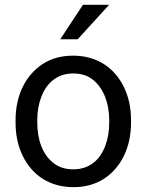

<svg xmlns="http://www.w3.org/2000/svg" viewBox="-20 -770 610 800"><path d="M44.9 -258.3C44.9 -207.5 54.7 -162.1 74.2 -121.6C113.3 -40.5 186.5 9.8 285.6 9.8C335 9.8 377.9 -2 413.6 -25.4C485.4 -72.3 525.9 -156.7 525.9 -258.3V-269.5C525.9 -320.8 516.1 -366.2 496.6 -406.7C457.5 -487.3 384.3 -538.1 284.7 -538.1C235.4 -538.1 192.9 -526.4 157.2 -502.9C85.4 -455.6 44.9 -371.6 44.9 -269.5ZM135.3 -269.5C135.3 -304.2 140.6 -335.9 151.9 -365.7C173.8 -424.3 218.3 -463.9 284.7 -463.9C318.4 -463.9 346.2 -455.1 368.2 -437C412.6 -400.9 435.1 -338.4 435.1 -269.5V-258.3C435.1 -223.6 429.7 -191.4 418.5 -162.1C396.5 -103 352.1 -64.5 285.6 -64.5C252 -64.5 224.1 -73.2 202.1 -91.3C157.2 -126.5 135.3 -188.5 135.3 -258.3ZM303.7 -606.4 434.6 -750H325.7L231 -606.4Z"/></svg>

Font: Vazirmatn
Style: Regular
Weight: 400
Designer: Saber Rastikerdar
Foundry: Saber Rastikerdar
Version: Version 33.003